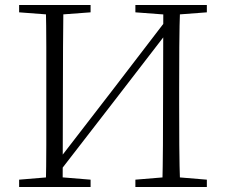

<svg xmlns="http://www.w3.org/2000/svg" viewBox="-20 -743 897 763"><path d="M162 0Q164 -83 164 -166Q164 -249 164 -333V-390Q164 -474 164 -557.5Q164 -641 162 -723H232Q231 -641 230.5 -557.5Q230 -474 230 -390L229 0ZM625 0Q627 -83 627.5 -167Q628 -251 628 -340L629 -723H696Q693 -641 692.5 -557.5Q692 -474 692 -390V-333Q692 -249 692.5 -166Q693 -83 696 0ZM56 0V-29L188 -40H206L340 -29V0ZM56 -694V-723H340V-694L206 -684H188ZM518 0V-29L651 -40H670L802 -29V0ZM518 -694V-723H802V-694L670 -684H651ZM199 -38 189 -88H198L428 -386L658 -686L670 -635H660L428 -334Z"/></svg>

Font: Noto Serif JP ExtraLight
Style: Regular
Weight: 200
Designer: Ryoko NISHIZUKA  (kana & ideographs); Frank Grießhammer (Latin, Greek & Cyrillic); Wenlong ZHANG  (bopomofo); Sandoll Co
Foundry: Adobe
Version: Version 2.002-H1;hotconv 1.1.0;makeotfexe 2.6.0